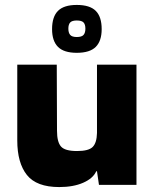

<svg xmlns="http://www.w3.org/2000/svg" viewBox="-20 -758 633 778"><path d="M220 0Q128 0 89 -49Q50 -98 50 -189V-496H210L211 -228Q211 -183 227 -164.5Q243 -146 292 -146Q339 -146 355.5 -162.5Q372 -179 373 -219V-496H533V-9H381L373 -64H370Q357 -35 317 -17.5Q277 0 220 0ZM392 -640Q392 -592 368 -568Q344 -544 291 -544Q239 -544 215 -568Q191 -592 191 -640Q191 -690 215 -714Q239 -738 291 -738Q344 -738 368 -714Q392 -690 392 -640ZM291 -608Q311 -608 318.5 -616.5Q326 -625 326 -642Q326 -659 318.5 -667Q311 -675 291 -675Q272 -675 264.5 -667Q257 -659 257 -642Q257 -625 264.5 -616.5Q272 -608 291 -608Z"/></svg>

Font: Bakbak One
Style: Regular
Weight: 400
Designer: Saumya Kishore and Sanchit Sawaria
Foundry: A Good Feeling
Version: Version 1.003; ttfautohint (v1.8.3)